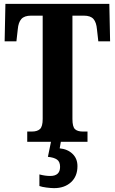

<svg xmlns="http://www.w3.org/2000/svg" viewBox="-20 -734 594 994"><path d="M550 -520H489L482 -582Q479 -618 464 -635.5Q449 -653 414 -653H355V-118Q355 -78 368 -65.5Q381 -53 409 -53H433V0H295L289 34Q330 38 355.5 62.5Q381 87 381 126Q381 179 347.5 209.5Q314 240 260 240Q245 240 221 237Q197 234 184 229V169Q214 177 240 177Q291 177 291 130Q291 103 275 92Q259 81 228 78L244 0H121V-53H145Q173 -53 187 -66Q201 -79 201 -118V-653H141Q106 -653 90.5 -635.5Q75 -618 72 -582L65 -520H4L8 -714H546Z"/></svg>

Font: Noto Serif CondExtraBold
Style: Regular
Weight: 800
Width: 3
Designer: Monotype Design Team
Foundry: Monotype Imaging Inc.
Version: Version 1.001